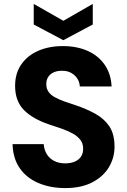

<svg xmlns="http://www.w3.org/2000/svg" viewBox="-20 -947 650 979"><path d="M313 12Q237 12 176.5 -13.5Q116 -39 81 -89Q46 -139 44 -212H203Q205 -183 218.5 -161Q232 -139 256 -126.5Q280 -114 312 -114Q339 -114 360 -122.5Q381 -131 392.5 -147.5Q404 -164 404 -189Q404 -215 390 -233.5Q376 -252 352 -265.5Q328 -279 296 -290.5Q264 -302 229 -313Q146 -341 101.5 -386.5Q57 -432 57 -509Q57 -573 88.5 -618.5Q120 -664 175 -688Q230 -712 300 -712Q372 -712 427 -687.5Q482 -663 514 -616.5Q546 -570 549 -506H387Q386 -528 374.5 -546Q363 -564 343.5 -575Q324 -586 299 -586Q276 -587 257 -579.5Q238 -572 227 -556.5Q216 -541 216 -518Q216 -496 227 -479.5Q238 -463 259 -451.5Q280 -440 307.5 -430Q335 -420 367 -410Q420 -392 465 -367.5Q510 -343 537 -303.5Q564 -264 564 -199Q564 -142 535 -94Q506 -46 450 -17Q394 12 313 12ZM303 -742 152 -822V-927L303 -841L453 -927V-822Z"/></svg>

Font: DM Sans 17pt Black
Style: Regular
Weight: 900
Version: Version 4.004;gftools[0.9.30]